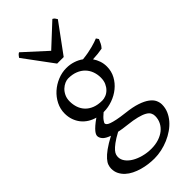

<svg xmlns="http://www.w3.org/2000/svg" viewBox="-298 -780 1083 1083"><g transform="rotate(-45 244.0 -238.0)"><path d="M336.9 -293Q336.9 -318.8 328.4 -342Q319.8 -365.2 303 -382.6Q286.1 -399.9 261 -409.9Q235.8 -419.9 203.1 -419.9Q190.9 -419.9 176 -413.6Q161.1 -407.2 147.9 -395Q134.8 -382.8 126 -364.3Q117.2 -345.7 117.2 -321.8Q117.2 -295.9 125.2 -272.7Q133.3 -249.5 149.7 -232.4Q166 -215.3 191.2 -205.3Q216.3 -195.3 251 -195.3Q265.1 -195.3 280.5 -201.4Q295.9 -207.5 308.3 -220Q320.8 -232.4 328.9 -250.5Q336.9 -268.6 336.9 -293ZM252.9 2Q234.4 0 218.8 -2.4Q203.1 -4.9 189.5 -7.8Q154.3 11.2 134 26.4Q113.8 41.5 103.5 53.5Q93.3 65.4 90.6 75.2Q87.9 85 87.9 92.8Q87.9 113.3 101.6 131.6Q115.2 149.9 138.2 163.3Q161.1 176.8 191.4 184.8Q221.7 192.9 254.9 192.9Q287.6 192.9 314.5 184.1Q341.3 175.3 360.4 159.9Q379.4 144.5 389.9 123.3Q400.4 102.1 400.4 76.7Q400.4 63 394 51.5Q387.7 40 371.1 30.8Q354.5 21.5 325.9 14.2Q297.4 6.8 252.9 2ZM405.3 -313Q405.3 -275.4 388.4 -244.4Q371.6 -213.4 344.2 -191.2Q316.9 -168.9 282.2 -156.5Q247.6 -144 211.9 -144H210Q186.5 -124.5 177.7 -111.6Q168.9 -98.6 168.9 -95.7Q168.9 -89.8 174.1 -84.2Q179.2 -78.6 193.1 -73.5Q207 -68.4 231.4 -63.2Q255.9 -58.1 293.9 -53.7Q347.2 -47.9 381.8 -36.1Q416.5 -24.4 437 -9Q457.5 6.3 465.6 23.9Q473.6 41.5 473.6 58.6Q473.6 85.4 463.4 109.6Q453.1 133.8 435.5 154.3Q418 174.8 394 191.4Q370.1 208 342.8 219.7Q315.4 231.4 286.1 237.8Q256.8 244.1 228 244.1Q205.1 244.1 180.7 241Q156.2 237.8 132.3 231Q108.4 224.1 87.2 213.6Q65.9 203.1 49.8 188.2Q33.7 173.3 24.2 154.5Q14.6 135.7 14.6 111.8Q14.6 99.1 19.3 85.2Q23.9 71.3 38.1 55.2Q52.2 39.1 77.6 20.5Q103 2 145 -20.5Q113.3 -31.7 101.1 -45.9Q88.9 -60.1 88.9 -74.7Q88.9 -78.6 91.3 -85.2Q93.8 -91.8 101.3 -101.3Q108.9 -110.8 122.8 -123Q136.7 -135.3 159.2 -150.9Q134.3 -157.7 114 -170.7Q93.8 -183.6 79.3 -201.9Q64.9 -220.2 56.9 -243.4Q48.8 -266.6 48.8 -293.9Q48.8 -329.6 64.9 -361.6Q81.1 -393.6 107.4 -417.2Q133.8 -440.9 167.5 -454.8Q201.2 -468.8 236.8 -468.8Q266.1 -468.8 291.7 -460.4Q317.4 -452.1 338.4 -437Q363.8 -439.5 384.3 -443.4Q404.8 -447.3 421.1 -451.7Q437.5 -456.1 450.2 -460.4Q462.9 -464.8 473.1 -468.8L482.9 -454.1Q477.1 -440.4 471.7 -429Q466.3 -417.5 455.1 -405.3Q436.5 -401.9 418.7 -399.9Q400.9 -397.9 378.4 -397Q391.1 -378.4 398.2 -357.4Q405.3 -336.4 405.3 -313ZM270.5 -522.9H218.3L89.4 -697.3Q92.8 -702.1 95.2 -705.6Q97.7 -709 99.9 -711.4Q102.1 -713.9 104.7 -715.8Q107.4 -717.8 111.3 -720.2L245.6 -597.7L377.4 -720.2Q385.7 -715.8 389.2 -711.4Q392.6 -707 398.4 -697.3Z"/></g></svg>

Font: Gentium Unicode
Style: Regular
Weight: 400
Version: Version 1.009